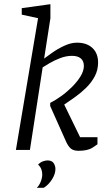

<svg xmlns="http://www.w3.org/2000/svg" viewBox="-20 -717 517 918"><path d="M355 4Q332 4 319 -6.5Q306 -17 295 -42L220 -210V-225Q244 -237 272 -257Q300 -277 324.5 -301.5Q349 -326 365 -352Q381 -378 381 -402Q381 -425 366.5 -437.5Q352 -450 324 -450Q296 -450 267.5 -439Q239 -428 217 -415Q195 -402 184 -395L123 0H56L162 -630L84 -647V-678L221 -697V-630L191 -437Q203 -446 229 -464.5Q255 -483 287 -498Q319 -513 348 -513Q395 -513 422 -487.5Q449 -462 449 -418Q449 -382 433 -352Q417 -322 392 -297.5Q367 -273 339 -253Q311 -233 287 -217L363 -61H446V-27Q444 -25 421.5 -10.5Q399 4 355 4ZM156 181Q168 169 175 151Q182 133 182 117Q182 104 177.5 92Q173 80 162 70Q174 58 186.5 54Q199 50 207 50Q228 50 236.5 63Q245 76 245 91Q245 115 228.5 141Q212 167 189 181Z"/></svg>

Font: Faustina Light Light
Style: Italic
Weight: 300
Italic angle: -8°
Version: Version 1.200